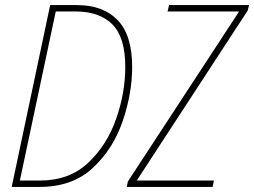

<svg xmlns="http://www.w3.org/2000/svg" viewBox="-20 -734 998 754"><path d="M136 0Q265 0 345 -75Q425 -150 462 -259Q499 -368 499 -471Q499 -596 442 -655Q385 -714 283 -714H177L26 0ZM815 0 820 -25H517L953 -693L958 -714H644L638 -689H919L482 -21L478 0ZM199 -689H276Q371 -689 421.5 -638Q472 -587 472 -471Q472 -370 436 -267Q400 -164 326 -94.5Q252 -25 137 -25H58Z"/></svg>

Font: Noto Sans Display SemiCondensed Thin
Style: Italic
Weight: 250
Width: 4
Designer: Monotype Design team
Foundry: Monotype Imaging Inc.
Version: 1.000